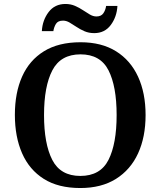

<svg xmlns="http://www.w3.org/2000/svg" viewBox="-20 -938 810 968"><path d="M385 10Q274 10 201 -36Q128 -82 91.5 -165Q55 -248 55 -359Q55 -470 91.5 -552Q128 -634 201.5 -679.5Q275 -725 386 -725Q492 -725 565 -679.5Q638 -634 676 -551.5Q714 -469 714 -358Q714 -247 676 -164.5Q638 -82 564.5 -36Q491 10 385 10ZM385 -51Q486 -51 527 -132Q568 -213 568 -358Q568 -503 527 -583.5Q486 -664 386 -664Q286 -664 244 -583.5Q202 -503 202 -358Q202 -213 243.5 -132Q285 -51 385 -51ZM455 -771Q428 -771 406 -780.5Q384 -790 365.5 -802.5Q347 -815 330.5 -824.5Q314 -834 298 -834Q272 -834 262 -817.5Q252 -801 249 -781H191Q194 -836 225 -877Q256 -918 310 -918Q336 -918 358 -908.5Q380 -899 398.5 -886.5Q417 -874 433.5 -864.5Q450 -855 466 -855Q490 -855 501 -871Q512 -887 515 -908H572Q569 -853 538.5 -812Q508 -771 455 -771Z"/></svg>

Font: Noto Serif Myanmar SemiBold
Style: Regular
Weight: 600
Designer: Ben Mitchell and the Monotype Design Team
Foundry: Monotype Imaging Inc.
Version: Version 2.106; ttfautohint (v1.8.4.7-5d5b)